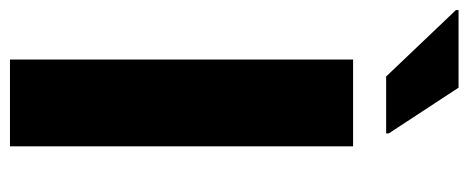

<svg xmlns="http://www.w3.org/2000/svg" viewBox="-325 -642 939 385"><g transform="rotate(90 144.5 -449.5)"><path d="M71.4 0V-688H245.4V0ZM105.4 -754.3 -27.8 -894.2V-899.5H127.8L219.5 -759.6V-754.3Z"/></g></svg>

Font: Saira Thin
Style: Regular
Weight: 100
Designer: Hector Gatti with collaboration of the Omnibus-Type team
Foundry: Omnibus-Type
Version: Version 1.101